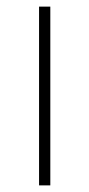

<svg xmlns="http://www.w3.org/2000/svg" viewBox="-20 -560 270 580"><path d="M98 0V-540H132V0Z"/></svg>

Font: Encode Sans Exp Th
Style: Regular
Weight: 100
Width: 7
Designer: Multiple Designers
Foundry: Impallari Type
Version: Version 3.002; ttfautohint (v1.8.3) -l 8 -r 50 -G 200 -x 14 